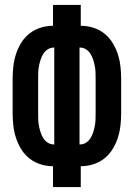

<svg xmlns="http://www.w3.org/2000/svg" viewBox="-20 -755 540 775"><path d="M194 0V-84Q169 -84 144.5 -91.5Q120 -99 100 -114.5Q80 -130 66.5 -151.5Q53 -173 45 -197Q37 -221 34 -246.5Q31 -272 31 -297V-438Q31 -463 34 -488.5Q37 -514 45 -538Q53 -562 66.5 -583.5Q80 -605 100 -620.5Q120 -636 144.5 -643.5Q169 -651 194 -651V-735H306V-651Q331 -651 355.5 -643.5Q380 -636 400 -620.5Q420 -605 433.5 -583.5Q447 -562 455 -538Q463 -514 466 -488.5Q469 -463 469 -438V-297Q469 -272 466 -246.5Q463 -221 455 -197Q447 -173 433.5 -151.5Q420 -130 400 -114.5Q380 -99 355.5 -91.5Q331 -84 306 -84V0ZM197 -172H199V-563H197Q184 -563 173 -556Q162 -549 155 -538Q148 -527 144 -514.5Q140 -502 137.5 -489.5Q135 -477 134.5 -464Q134 -451 134 -438V-297Q134 -284 134.5 -271Q135 -258 137.5 -245.5Q140 -233 144 -220.5Q148 -208 155 -197Q162 -186 173 -179Q184 -172 197 -172ZM303 -172Q316 -172 327 -179Q338 -186 345 -197Q352 -208 356 -220.5Q360 -233 362.5 -245.5Q365 -258 365.5 -271Q366 -284 366 -297V-438Q366 -451 365.5 -464Q365 -477 362.5 -489.5Q360 -502 356 -514.5Q352 -527 345 -538Q338 -549 327 -556Q316 -563 303 -563H301V-172Z"/></svg>

Font: Zed Mono
Style: Bold
Weight: 700
Monospace: yes
Designer: Belleve Invis
Foundry: Belleve Invis
Version: Version 1.0.0; ttfautohint (v1.8.4)